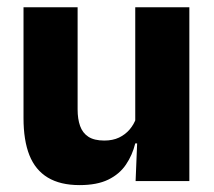

<svg xmlns="http://www.w3.org/2000/svg" viewBox="-20 -512 606 543"><path d="M46.5 -491.5H199.5V-202.5Q199.5 -175.5 206.5 -155.8Q213.5 -136 230 -125.2Q246.5 -114.5 275 -114.5Q299 -114.5 316.8 -123Q334.5 -131.5 346.8 -146Q359 -160.5 365 -178L388.5 -106.5H362.5Q354.5 -73.5 336.2 -46.5Q318 -19.5 286.2 -4Q254.5 11.5 205 11.5Q150.5 11.5 115.2 -9.8Q80 -31 63.2 -73Q46.5 -115 46.5 -178ZM362.5 -491.5H515.5V0H363.5L368.5 -123L362.5 -137Z"/></svg>

Font: Anek Malayalam Medium
Style: Bold
Weight: 700
Version: Version 1.003